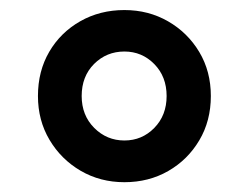

<svg xmlns="http://www.w3.org/2000/svg" viewBox="-20 -815 494 382"><path d="M55.5 -624Q55.5 -673.5 78 -712Q100.5 -750.5 139.8 -772.8Q179 -795 227.5 -795Q275.5 -795 314.5 -772.5Q353.5 -750 376.5 -711.5Q399.5 -673 399.5 -624Q399.5 -574.5 376.5 -535.8Q353.5 -497 314.8 -474.8Q276 -452.5 227.5 -452.5Q179.5 -452.5 140.5 -475.2Q101.5 -498 78.5 -536.8Q55.5 -575.5 55.5 -624ZM142.5 -624Q142.5 -585.5 167.5 -560.5Q192.5 -535.5 227.5 -535.5Q262.5 -535.5 287 -560.5Q311.5 -585.5 311.5 -624Q311.5 -662.5 287 -687.5Q262.5 -712.5 227.5 -712.5Q192 -712.5 167.2 -687.8Q142.5 -663 142.5 -624Z"/></svg>

Font: Merriweather Sans Medium
Style: Regular
Weight: 500
Designer: Eben Sorkin
Foundry: Eben Sorkin
Version: Version 2.001